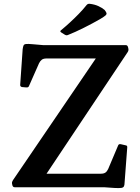

<svg xmlns="http://www.w3.org/2000/svg" viewBox="-20 -983 735 1008"><path d="M57 0Q48 0 45 -10L43 -20Q42 -28 48 -37L502 -704L506 -676H224Q208 -676 199.5 -669.5Q191 -663 185 -651L132 -531Q129 -523 118 -524L95 -526Q85 -529 86 -538L99 -725Q101 -739 104 -745Q107 -751 117.5 -752Q128 -753 150 -751L208 -746H641Q649 -746 652 -736L654 -727Q656 -718 650 -709L207 -45L189 -71H509Q525 -71 533.5 -77Q542 -83 548 -96L600 -219Q603 -228 614 -226L640 -220Q649 -219 648 -209L634 -23Q634 -11 630.5 -4.5Q627 2 617 3.5Q607 5 584 4L526 0ZM301 -813Q293 -818 300 -824Q322 -842 345.5 -863.5Q369 -885 392.5 -909Q416 -933 435 -957Q441 -964 451 -963Q477 -960 496.5 -951Q516 -942 529 -931Q537 -921 539 -914.5Q541 -908 533.5 -901.5Q526 -895 506 -883Q466 -860 420 -837Q374 -814 336 -799Q328 -796 320 -801Z"/></svg>

Font: Hahmlet SemiBold
Style: Regular
Weight: 600
Version: Version 1.002